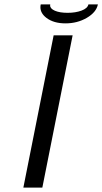

<svg xmlns="http://www.w3.org/2000/svg" viewBox="-20 -859 468 879"><path d="M225.6 -697.3H312.5L173.8 0H86.9ZM279.8 -752Q225.6 -752 192.4 -777.3Q165 -798.3 165 -826.2Q165 -832.5 166.5 -838.9H210Q209.5 -836.4 209.5 -834Q209.5 -819.3 231.4 -809.8Q253.4 -800.3 289.6 -800.3Q325.7 -800.3 353.3 -810.5Q380.9 -820.8 384.8 -838.9H428.2Q420.9 -802.7 377.4 -777.3Q334 -752 279.8 -752Z"/></svg>

Font: Qaz
Style: Italic
Weight: 400
Italic angle: -11.25°
Designer: GGBotNet
Foundry: f0n7
Version: 0.70